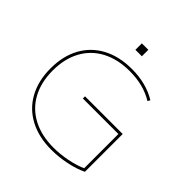

<svg xmlns="http://www.w3.org/2000/svg" viewBox="-236 -1078 1261 1261"><g transform="rotate(45 394.5 -447.5)"><path d="M55 -365Q55 -480 101.5 -564.5Q148 -649 234 -694.5Q320 -740 437 -740Q570 -740 667 -680L657 -663Q564 -720 437 -720Q325 -720 243.5 -677Q162 -634 118.5 -554Q75 -474 75 -365Q75 -256 118.5 -176Q162 -96 243.5 -53Q325 -10 437 -10Q498 -10 562 -22.5Q626 -35 675 -57V-375H345V-395H695V-44Q644 -19 574 -4.5Q504 10 437 10Q320 10 234 -35.5Q148 -81 101.5 -165.5Q55 -250 55 -365ZM363 -905H423V-845H363Z"/></g></svg>

Font: Enso Thin
Style: Regular
Weight: 100
Designer: Coji Morishita
Foundry: UNDERFOREST DESIGN
Version: Version 1.000